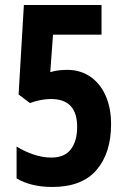

<svg xmlns="http://www.w3.org/2000/svg" viewBox="-20 -734 501 764"><path d="M248 -456Q299 -456 338.5 -429.5Q378 -403 400 -354Q422 -305 422 -240Q422 -125 364 -57.5Q306 10 188 10Q104 10 46 -24V-151Q78 -131 114 -119Q150 -107 184 -107Q237 -107 262 -140Q287 -173 287 -229Q287 -340 183 -340Q163 -340 142 -336Q121 -332 99 -324L54 -358L75 -714H384V-596H191L180 -447Q201 -453 217.5 -454.5Q234 -456 248 -456Z"/></svg>

Font: Noto Sans Gujarati ExtraCondensed
Style: Bold
Weight: 700
Width: 2
Designer: Jelle Bosma - Monotype Design Team, Universal Thirst
Foundry: Monotype Imaging Inc.
Version: Version 2.106; ttfautohint (v1.8.4.7-5d5b)